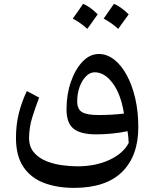

<svg xmlns="http://www.w3.org/2000/svg" viewBox="-20 -708 783 974"><path d="M681.6 -63Q681.6 83 599.4 164.1Q517.1 245.1 355 245.1Q270.5 245.1 203.9 220.2Q137.2 195.3 99.1 139.4Q61 83.5 61 -8.8Q61 -73.7 75.2 -131.8Q89.4 -189.9 116.2 -246.1L178.7 -212.9Q160.6 -167 144.3 -114.7Q127.9 -62.5 127.4 -8.8Q127.4 35.2 150.6 63.5Q173.8 91.8 211.2 107.7Q248.5 123.5 291.3 129.6Q334 135.7 372.6 135.7Q465.3 135.7 535.4 103Q605.5 70.3 632.8 17.1Q632.3 1 630.9 -12.5Q629.4 -25.9 627 -42.5Q550.8 -26.4 466.8 -26.4Q389.6 -26.4 353.5 -54.9Q317.4 -83.5 317.4 -153.3Q317.4 -228.5 339.4 -292.2Q361.3 -356 398.4 -395Q435.5 -434.1 481.4 -434.1Q522.5 -434.1 558.6 -406.2Q594.7 -378.4 622.3 -328.1Q649.9 -277.8 665.8 -210.2Q681.6 -142.6 681.6 -63ZM608.9 -131.8Q593.3 -230 552 -285.6Q510.7 -341.3 460.4 -341.3Q436 -341.3 415.8 -320.6Q395.5 -299.8 383.5 -266.4Q371.6 -232.9 371.6 -194.3Q371.6 -154.3 396 -139.4Q420.4 -124.5 478.5 -124.5Q508.8 -124.5 543.2 -126.2Q577.6 -127.9 608.9 -131.8ZM349.1 -613.8Q378.4 -653.3 401.4 -688.5Q435.1 -675.8 475.6 -635.3Q462.4 -616.2 449.2 -598.1Q436 -580.1 422.9 -561.5Q389.2 -592.3 349.1 -613.8ZM505.9 -613.8Q527.3 -643.1 558.1 -688.5Q591.3 -675.3 632.8 -635.3Q603 -593.3 579.6 -561.5Q549.8 -589.4 505.9 -613.8Z"/></svg>

Font: Pinar-DS1-FD Medium
Style: Regular
Weight: 500
Designer: Amin Abedi
Version: Version 3.000